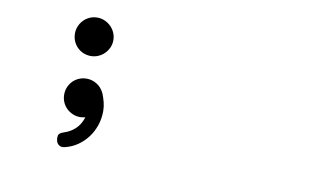

<svg xmlns="http://www.w3.org/2000/svg" viewBox="-63 -573 1330 812"><g transform="rotate(10 602.0 -167.5)"><path d="M372.1 -137.2Q378.9 -120.1 383.5 -101.8Q388.2 -83.5 388.2 -64.5Q388.2 -31.7 378.2 -2.4Q368.2 26.9 350.3 50.3Q332.5 73.7 308.6 90.1Q284.7 106.4 256.8 113.3Q250.5 115.2 244.1 115.2Q232.9 115.2 224.6 106.2Q216.3 97.2 216.3 79.1Q216.3 69.3 220 64.7Q223.6 60.1 230.2 56.9Q236.8 53.7 246.1 50.8Q255.4 47.9 266.1 41.5Q283.2 31.7 295.9 16.8Q308.6 2 316.4 -20Q317.9 -24.9 318.4 -25.4Q303.7 -22.5 295.9 -22.5Q279.3 -22.5 264.4 -28.8Q249.5 -35.2 238 -46.1Q226.6 -57.1 220 -72.3Q213.4 -87.4 213.4 -105Q213.4 -122.1 219.7 -137.2Q226.1 -152.3 237.3 -163.6Q248.5 -174.8 263.7 -181.2Q278.8 -187.5 295.9 -187.5Q319.3 -187.5 339.8 -174.8Q360.4 -162.1 372.1 -137.2ZM295.9 -449.7Q312.5 -449.7 327.4 -443.1Q342.3 -436.5 353.8 -425.3Q365.2 -414.1 371.8 -398.9Q378.4 -383.8 378.4 -367.2Q378.4 -349.6 371.6 -334.7Q364.7 -319.8 353.5 -308.6Q342.3 -297.4 327.1 -291Q312 -284.7 295.9 -284.7Q278.8 -284.7 263.7 -291Q248.5 -297.4 237.3 -308.6Q226.1 -319.8 219.7 -335Q213.4 -350.1 213.4 -367.2Q213.4 -384.3 220 -399.4Q226.6 -414.6 237.8 -425.8Q249 -437 263.9 -443.4Q278.8 -449.7 295.9 -449.7Z"/></g></svg>

Font: Erica Type
Style: Italic
Weight: 400
Monospace: yes
Designer: Peter Wiegel
Foundry: Peter Wiegel
Version: Version 1.000 2010 initial release